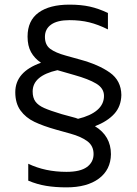

<svg xmlns="http://www.w3.org/2000/svg" viewBox="-20 -708 590 829"><path d="M390 -163Q459 -121 459 -42Q458 25 407 63Q356 101 267 101Q219 101 179.5 94.5Q140 88 102 72V-1Q175 34 267 34Q327 34 355.5 13Q384 -8 384 -43Q384 -78 357.5 -98Q331 -118 284 -131L223 -148Q166 -164 128.5 -182Q91 -200 68.5 -231Q46 -262 46 -310Q46 -398 157 -437Q129 -456 114 -483Q99 -510 99 -550Q99 -619 146.5 -653.5Q194 -688 280 -688Q330 -688 368 -679.5Q406 -671 446 -652V-581Q404 -602 365.5 -611.5Q327 -621 280 -621Q228 -621 201 -602Q174 -583 174 -549Q174 -514 197 -497Q220 -480 264 -468L325 -451Q406 -429 454.5 -394.5Q503 -360 504 -298Q503 -249 473.5 -216.5Q444 -184 390 -163ZM429 -294Q429 -327 395.5 -347Q362 -367 301 -384L242 -401Q234 -403 228 -405Q121 -381 121 -313Q121 -286 133 -269.5Q145 -253 171 -241.5Q197 -230 247 -215L306 -199L317 -195Q371 -208 400 -233Q429 -258 429 -294Z"/></svg>

Font: Biryani Light
Style: Regular
Weight: 300
Designer: Dan Reynolds and Mathieu Réguer
Foundry: Dan Reynolds and Mathieu Réguer
Version: Version 1.004; ttfautohint (v1.1) -l 5 -r 5 -G 72 -x 0 -D la